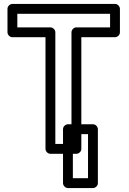

<svg xmlns="http://www.w3.org/2000/svg" viewBox="-20 -756 653 975"><path d="M539 -617H368C353 -617 343 -603 343 -592V-25H261V-592C261 -607 247 -617 236 -617H68V-686H539ZM564 -567C575 -567 589 -577 589 -592V-711C589 -722 579 -736 564 -736H43C32 -736 18 -726 18 -711V-592C18 -581 28 -567 43 -567H211V0C211 11 221 25 236 25H368C379 25 393 15 393 0V-567ZM427 149H350V-75H427ZM452 199C463 199 477 189 477 174V-100C477 -111 467 -125 452 -125H325C314 -125 300 -115 300 -100V174C300 185 310 199 325 199Z"/></svg>

Font: Asimov
Style: NarOu
Weight: 500
Designer: Google
Version: Version 2.000980; 2014